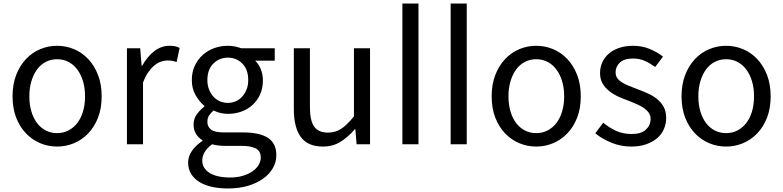

<svg xmlns="http://www.w3.org/2000/svg" viewBox="-20 -816 4430 1086"><path d="M303 13Q253 13 207.5 -6Q162 -25 127 -61.5Q92 -98 71.5 -150.5Q51 -203 51 -271Q51 -339 71.5 -392Q92 -445 127 -482Q162 -519 207.5 -538Q253 -557 303 -557Q353 -557 398.5 -538Q444 -519 479 -482Q514 -445 534.5 -392Q555 -339 555 -271Q555 -203 534.5 -150.5Q514 -98 479 -61.5Q444 -25 398.5 -6Q353 13 303 13ZM303 -63Q338 -63 367 -78Q396 -93 417 -120Q438 -147 449.5 -185.5Q461 -224 461 -271Q461 -318 449.5 -356.5Q438 -395 417 -423Q396 -451 367 -466Q338 -481 303 -481Q268 -481 239 -466Q210 -451 189.5 -423Q169 -395 157.5 -356.5Q146 -318 146 -271Q146 -224 157.5 -185.5Q169 -147 189.5 -120Q210 -93 239 -78Q268 -63 303 -63Z M698 -543H773L781 -444H784Q813 -496 852.5 -526.5Q892 -557 938 -557Q956 -557 969.5 -554.5Q983 -552 996 -545L979 -465Q965 -470 954 -472Q943 -474 926 -474Q909 -474 890.5 -467.5Q872 -461 854 -446.5Q836 -432 819 -408Q802 -384 789 -349V0H698Z M1269 250Q1219 250 1177.5 240.5Q1136 231 1106.5 212.5Q1077 194 1060.5 166.5Q1044 139 1044 104Q1044 69 1065.5 37.5Q1087 6 1125 -19V-23Q1103 -36 1089 -58Q1075 -80 1075 -112Q1075 -146 1095 -172Q1115 -198 1136 -213V-217Q1109 -239 1087 -276.5Q1065 -314 1065 -363Q1065 -408 1081.5 -443.5Q1098 -479 1126 -504.5Q1154 -530 1191 -543.5Q1228 -557 1269 -557Q1292 -557 1311.5 -552.5Q1331 -548 1345 -543H1534V-473H1423Q1443 -454 1455 -425Q1467 -396 1467 -361Q1467 -317 1451.5 -282.5Q1436 -248 1409 -223Q1382 -198 1346 -185Q1310 -172 1269 -172Q1226 -172 1188 -191Q1173 -178 1163 -163.5Q1153 -149 1153 -126Q1153 -100 1173 -83.5Q1193 -67 1248 -67H1354Q1449 -67 1496 -36Q1543 -5 1543 62Q1543 100 1524 134Q1505 168 1469 194Q1433 220 1382.5 235Q1332 250 1269 250ZM1269 -234Q1292 -234 1313 -243Q1334 -252 1349.5 -269Q1365 -286 1374.5 -309.5Q1384 -333 1384 -363Q1384 -423 1350.5 -456.5Q1317 -490 1269 -490Q1221 -490 1187 -456.5Q1153 -423 1153 -363Q1153 -333 1162.5 -309.5Q1172 -286 1187.5 -269Q1203 -252 1224 -243Q1245 -234 1269 -234ZM1282 188Q1321 188 1353 178.5Q1385 169 1407.5 153.5Q1430 138 1442.5 117.5Q1455 97 1455 76Q1455 38 1426.5 23.5Q1398 9 1344 9H1250Q1235 9 1216.5 7Q1198 5 1180 0Q1151 21 1137.5 44.5Q1124 68 1124 92Q1124 136 1165.5 162Q1207 188 1282 188Z M1807 13Q1721 13 1681.5 -41Q1642 -95 1642 -199V-543H1733V-210Q1733 -134 1757 -100Q1781 -66 1835 -66Q1877 -66 1910 -87.5Q1943 -109 1982 -158V-543H2073V0H1997L1990 -85H1987Q1949 -41 1906 -14Q1863 13 1807 13Z M2256 0V-796H2347V0Z M2529 0V-796H2620V0Z M3013 13Q2963 13 2917.5 -6Q2872 -25 2837 -61.5Q2802 -98 2781.5 -150.5Q2761 -203 2761 -271Q2761 -339 2781.5 -392Q2802 -445 2837 -482Q2872 -519 2917.5 -538Q2963 -557 3013 -557Q3063 -557 3108.5 -538Q3154 -519 3189 -482Q3224 -445 3244.5 -392Q3265 -339 3265 -271Q3265 -203 3244.5 -150.5Q3224 -98 3189 -61.5Q3154 -25 3108.5 -6Q3063 13 3013 13ZM3013 -63Q3048 -63 3077 -78Q3106 -93 3127 -120Q3148 -147 3159.5 -185.5Q3171 -224 3171 -271Q3171 -318 3159.5 -356.5Q3148 -395 3127 -423Q3106 -451 3077 -466Q3048 -481 3013 -481Q2978 -481 2949 -466Q2920 -451 2899.5 -423Q2879 -395 2867.5 -356.5Q2856 -318 2856 -271Q2856 -224 2867.5 -185.5Q2879 -147 2899.5 -120Q2920 -93 2949 -78Q2978 -63 3013 -63Z M3550 13Q3492 13 3439 -8.5Q3386 -30 3347 -62L3392 -122Q3427 -93 3465.5 -75.5Q3504 -58 3553 -58Q3607 -58 3633.5 -83Q3660 -108 3660 -143Q3660 -164 3649 -179Q3638 -194 3620.5 -206Q3603 -218 3580.5 -227.5Q3558 -237 3536 -246Q3507 -256 3478.5 -269Q3450 -282 3426.5 -300.5Q3403 -319 3388.5 -343.5Q3374 -368 3374 -403Q3374 -435 3386.5 -463Q3399 -491 3423 -512Q3447 -533 3482 -545Q3517 -557 3561 -557Q3612 -557 3655 -539Q3698 -521 3730 -496L3686 -437Q3657 -458 3627.5 -471.5Q3598 -485 3561 -485Q3510 -485 3486 -462Q3462 -439 3462 -407Q3462 -387 3472 -373.5Q3482 -360 3499 -349.5Q3516 -339 3537.5 -330.5Q3559 -322 3582 -313Q3612 -302 3641.5 -289Q3671 -276 3694.5 -257.5Q3718 -239 3733 -213Q3748 -187 3748 -148Q3748 -115 3735 -85.5Q3722 -56 3697 -34.5Q3672 -13 3635 0Q3598 13 3550 13Z M4087 13Q4037 13 3991.5 -6Q3946 -25 3911 -61.5Q3876 -98 3855.5 -150.5Q3835 -203 3835 -271Q3835 -339 3855.5 -392Q3876 -445 3911 -482Q3946 -519 3991.5 -538Q4037 -557 4087 -557Q4137 -557 4182.5 -538Q4228 -519 4263 -482Q4298 -445 4318.5 -392Q4339 -339 4339 -271Q4339 -203 4318.5 -150.5Q4298 -98 4263 -61.5Q4228 -25 4182.5 -6Q4137 13 4087 13ZM4087 -63Q4122 -63 4151 -78Q4180 -93 4201 -120Q4222 -147 4233.5 -185.5Q4245 -224 4245 -271Q4245 -318 4233.5 -356.5Q4222 -395 4201 -423Q4180 -451 4151 -466Q4122 -481 4087 -481Q4052 -481 4023 -466Q3994 -451 3973.5 -423Q3953 -395 3941.5 -356.5Q3930 -318 3930 -271Q3930 -224 3941.5 -185.5Q3953 -147 3973.5 -120Q3994 -93 4023 -78Q4052 -63 4087 -63Z"/></svg>

Font: SpoqaHanSans-Regular
Style: Regular
Weight: 400
Designer: [Spoqa Han Sans] Dong-huui Kim \uAE40 \uB3D9 \uD718  Younghwa Kang \uAC15 \uC601 \uD654  [Noto Sans] Ryoko NISHIZUKA \u8
Foundry: Spoqa (http://www.spoqa-han-sans.com)
Version: Version 2.000